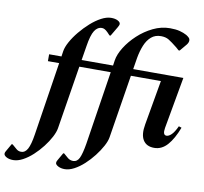

<svg xmlns="http://www.w3.org/2000/svg" viewBox="-225 -860 1287 1210"><g transform="rotate(10 418.5 -255.0)"><path d="M-64 240Q-90 240 -107 230.5Q-124 221 -124 209Q-124 201 -118 192L-90 143H-84L-55 168Q-42 180 -23 180Q2 180 17.5 151.5Q33 123 43 58L116 -412H44V-456H123L128 -490Q132 -517 151 -551.5Q170 -586 198.5 -620.5Q227 -655 260 -684.5Q293 -714 327 -732Q361 -750 390 -750Q415 -750 431 -742Q449 -733 449 -721Q449 -716 446.5 -711Q444 -706 441 -700L405 -639H398L382 -656Q370 -668 361 -672.5Q352 -677 344 -677Q315 -677 296.5 -648Q278 -619 267 -548L252 -456H453L458 -490Q464 -529 492 -574Q520 -619 563 -659Q606 -699 658.5 -724.5Q711 -750 767 -750Q803 -750 828.5 -743.5Q854 -737 874 -726Q885 -719 892 -712Q899 -705 899 -694Q899 -682 888.5 -668Q878 -654 871 -647L850 -622H843L825 -638Q790 -666 769.5 -678.5Q749 -691 719 -691Q682 -691 657 -669.5Q632 -648 617 -611.5Q602 -575 594 -530L582 -456H903L844 -126Q836 -79 861 -79Q876 -79 893 -95.5Q910 -112 928 -151L946 -145Q918 -71 882 -30.5Q846 10 798 10Q748 10 726.5 -25Q705 -60 717 -126L767 -412H575L510 -7Q506 18 488.5 50.5Q471 83 445 116.5Q419 150 388.5 178Q358 206 326 223Q294 240 266 240Q241 240 223.5 230.5Q206 221 206 210Q206 201 212 192L240 143H246L275 168Q290 180 310 180Q335 180 348.5 152Q362 124 373 58L446 -412H245L180 -7Q176 18 159 50.5Q142 83 116 116.5Q90 150 59.5 178Q29 206 -3 223Q-35 240 -64 240Z"/></g></svg>

Font: Spectral
Style: Bold Italic
Weight: 700
Italic angle: -10°
Designer: Jean-Baptiste Levee
Foundry: Production Type
Version: Version 2.001